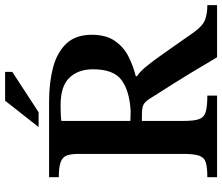

<svg xmlns="http://www.w3.org/2000/svg" viewBox="-79 -790 869 751"><g transform="rotate(-90 355.5 -414.5)"><path d="M357 0H38V-38Q76 -38 95.5 -44Q115 -50 122 -70Q129 -90 129 -132V-542Q129 -571 123 -587.5Q117 -604 97.5 -611.5Q78 -619 38 -619V-657H334Q406 -657 465 -642Q524 -627 559.5 -590.5Q595 -554 595 -490Q595 -435 571.5 -400.5Q548 -366 511 -347Q474 -328 433 -318V-313Q449 -303 468.5 -280Q488 -257 520 -211.5Q552 -166 606 -89Q630 -56 653.5 -47Q677 -38 711 -38V0H507Q471 -61 447 -100.5Q423 -140 406 -167Q389 -194 375.5 -215Q362 -236 347 -260Q333 -283 320 -288.5Q307 -294 281 -294H258V-131Q258 -90 265 -70.5Q272 -51 293 -44.5Q314 -38 357 -38ZM258 -339 296 -338Q374 -342 417 -373Q460 -404 460 -485Q460 -543 427 -577.5Q394 -612 320 -612Q304 -612 288.5 -611.5Q273 -611 258 -609ZM292 -698H234L337 -829H450V-801Z"/></g></svg>

Font: STIX Two Text SemiBold
Style: Regular
Weight: 600
Designer: Ross Mills, John Hudson & Paul Hanslow, Tiro Typeworks Ltd; with prior portions MicroPress Inc., and Coen Hoffman.
Foundry: Tiro Typeworks Ltd
Version: Version 2.13 b171